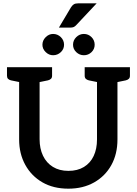

<svg xmlns="http://www.w3.org/2000/svg" viewBox="-20 -1125 822 1154"><path d="M391 9Q301 9 235 -29Q169 -67 132 -134Q95 -201 95 -287V-721H218V-288Q218 -232 238.5 -189Q259 -146 298 -122Q337 -98 391 -98Q446 -98 484.5 -121.5Q523 -145 543 -187.5Q563 -230 563 -287V-721H686V-287Q686 -199 649 -132.5Q612 -66 545.5 -28.5Q479 9 391 9ZM122 -721 110 -629 46 -642Q34 -645 28 -651.5Q22 -658 22 -670V-721ZM293 -721V-670Q293 -658 286.5 -651.5Q280 -645 268 -642L205 -629L193 -721ZM590 -721 578 -629 514 -642Q502 -645 495.5 -651.5Q489 -658 489 -670V-721ZM761 -721V-670Q761 -658 754.5 -651.5Q748 -645 736 -642L673 -629L660 -721ZM365 -856Q365 -830 345.5 -811.5Q326 -793 299 -793Q274 -793 254.5 -812Q235 -831 235 -856Q235 -882 254.5 -901.5Q274 -921 299 -921Q326 -921 345.5 -902Q365 -883 365 -856ZM549 -856Q549 -830 530 -811.5Q511 -793 484 -793Q458 -793 438.5 -811.5Q419 -830 419 -856Q419 -883 438.5 -902Q458 -921 484 -921Q511 -921 530 -902Q549 -883 549 -856ZM334 -959 406 -1080Q414 -1093 423.5 -1099Q433 -1105 451 -1105H561L439 -975Q431 -966 423 -962.5Q415 -959 401 -959Z"/></svg>

Font: Aleo SemiBold
Style: Regular
Weight: 600
Designer: Alessio Laiso
Foundry: Alessio Laiso
Version: Version 2.001;gftools[0.9.29]